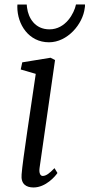

<svg xmlns="http://www.w3.org/2000/svg" viewBox="-20 -825 399 855"><path d="M76.2 -48.3C72.3 -5.4 96.2 9.8 129.4 9.8C184.1 9.8 227.1 -41 235.8 -54.7L222.7 -76.2C198.2 -50.8 184.1 -41.5 169.9 -41.5C160.6 -41.5 152.8 -52.7 156.2 -77.1L225.1 -557.6L205.1 -567.9L79.1 -547.4L72.3 -515.6L139.2 -496.1C118.2 -350.1 80.6 -109.9 76.2 -48.3ZM198.2 -636.7C280.3 -636.7 349.1 -717.3 357.4 -789.6C358.4 -794.4 358.9 -799.8 358.4 -805.2H318.4C310.5 -766.1 272.5 -694.3 200.2 -694.3C135.3 -694.3 106.4 -745.6 100.6 -790C99.6 -794.9 99.6 -800.8 99.1 -804.7H57.6C57.1 -802.2 57.1 -797.9 57.1 -794.9C57.1 -716.8 107.4 -636.7 198.2 -636.7Z"/></svg>

Font: Merriweather
Style: Light Italic
Weight: 300
Italic angle: -7.5°
Designer: Eben Sorkin
Foundry: Eben Sorkin
Version: Version 1.001